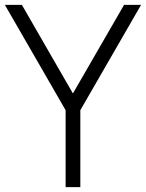

<svg xmlns="http://www.w3.org/2000/svg" viewBox="-20 -770 600 790"><path d="M560.5 -750 310.5 -316.5V0H250V-316.5L0 -750H70L280 -385.5L490.5 -750Z"/></svg>

Font: Russisch Sans Light
Style: Regular
Weight: 300
Designer: Michael Sharanda (font) & Cristiano Sobral (main changes)
Foundry: Michael Sharanda
Version: Version 2.00;September 8, 2020;FontCreator 13.0.0.2681 64-bi